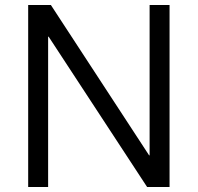

<svg xmlns="http://www.w3.org/2000/svg" viewBox="-20 -750 793 770"><path d="M93 0V-730H184L578 -127H580V-730H660V0H570L175 -603H173V0Z"/></svg>

Font: M PLUS 2 Thin
Style: Regular
Weight: 400
Version: Version 1.001